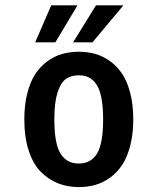

<svg xmlns="http://www.w3.org/2000/svg" viewBox="-20 -712 610 742"><path d="M116 -548.5 178 -691.5H279.5L194 -548.5ZM262.5 -548.5 351 -691.5H457L337.5 -548.5ZM284.5 11Q241.5 11 205 -3.2Q168.5 -17.5 138.5 -47.2Q108.5 -77 91.2 -129Q74 -181 74 -251Q74 -307 85.5 -351.8Q97 -396.5 116.5 -426Q136 -455.5 163 -475.2Q190 -495 220.2 -503.5Q250.5 -512 284.5 -512Q318.5 -512 348.5 -503.5Q378.5 -495 405.8 -475.2Q433 -455.5 452.5 -426Q472 -396.5 483.5 -351.8Q495 -307 495 -251Q495 -195 483.5 -150Q472 -105 452.5 -75.2Q433 -45.5 405.8 -25.8Q378.5 -6 348.5 2.5Q318.5 11 284.5 11ZM378.5 -251Q378.5 -299.5 372 -333Q365.5 -366.5 352.8 -385.5Q340 -404.5 323.5 -412.8Q307 -421 284.5 -421Q254 -421 234 -406.5Q214 -392 202 -353.5Q190 -315 190 -251Q190 -156.5 214 -118.2Q238 -80 284.5 -80Q331 -80 354.8 -118.2Q378.5 -156.5 378.5 -251Z"/></svg>

Font: League Mono Narrow Medium
Style: Regular
Weight: 500
Width: 3
Designer: Tyler Finck
Foundry: The League of Moveable Type / Tyler Finck
Version: Version 2.210